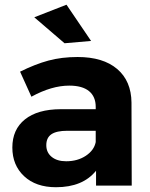

<svg xmlns="http://www.w3.org/2000/svg" viewBox="-20 -785 636 812"><path d="M365.2 -611.8 252.9 -602.1 125 -711.9 261.2 -765.1ZM537.1 0H386.2V-63Q330.1 6.8 216.8 6.8Q131.8 6.8 82 -39.8Q32.2 -86.4 32.2 -161.1Q32.2 -237.3 85.4 -280Q138.7 -322.8 236.8 -323.2H384.8V-333Q384.8 -376.5 356.4 -399.7Q328.1 -422.9 272.9 -422.9Q198.2 -422.9 112.8 -376L64.9 -481.9Q128.9 -513.7 184.8 -528.8Q240.7 -543.9 308.1 -543.9Q416 -543.9 475.6 -493.2Q535.2 -442.4 536.1 -351.1ZM259.8 -103Q308.1 -103 343 -126.2Q377.9 -149.4 384.8 -184.1V-231.9H264.2Q219.2 -231.9 197.5 -217.3Q175.8 -202.6 175.8 -170.9Q175.8 -140.1 198.5 -121.6Q221.2 -103 259.8 -103Z"/></svg>

Font: Montserrat arm SemiBold
Style: Regular
Weight: 600
Designer: Julieta Ulanovsky
Foundry: Julieta Ulanovsky
Version: Version 6.000;PS 006.000;hotconv 1.0.88;makeotf.lib2.5.64775